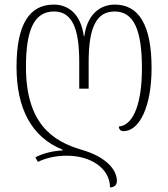

<svg xmlns="http://www.w3.org/2000/svg" viewBox="-20 -566 731 836"><path d="M459 250C477 250 489 240 489 222C489 170 437 115 335 86C209 49 93 -28 93 -275C93 -432 127 -516 215 -516C295 -516 325 -441 325 -296V-180H366V-296C366 -441 397 -516 479 -516C563 -516 598 -435 598 -269C598 -127 566 -21 497 -15C498 -4 504 5 518 5C587 5 640 -102 640 -269C640 -458 584 -546 480 -546C417 -546 360 -505 347 -408H345C332 -506 277 -546 214 -546C108 -546 52 -460 52 -275C52 -96 115 30 253 86V89C207 91 164 103 134 119L145 139C177 123 220 112 271 112C378 112 459 169 459 250Z"/></svg>

Font: Noto Serif Georgian Condensed ExtraLight
Style: Regular
Weight: 200
Width: 3
Designer: Monotype Design Team, Akaki Razmadze
Foundry: Google LLC
Version: Version 2.003